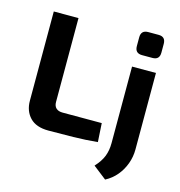

<svg xmlns="http://www.w3.org/2000/svg" viewBox="-129 -831 1070 1141"><g transform="rotate(15 406.0 -260.5)"><path d="M220 -690V-174Q220 -149 234 -136Q248 -123 274 -123H515L522 -8Q451 -1 373.5 0.5Q296 2 220 2Q144 2 106 -38Q68 -78 68 -141V-690ZM749 -494V-23Q749 22 733.5 64.5Q718 107 689.5 141Q661 175 621 196L539 132Q574 94 588 58Q602 22 602 -23V-494ZM706 -717Q749 -717 749 -673V-619Q749 -575 706 -575H642Q598 -575 598 -619V-673Q598 -717 642 -717Z"/></g></svg>

Font: Exo 2
Style: Bold
Weight: 700
Designer: Natanael Gama
Foundry: Natanael Gama
Version: Version 2.010